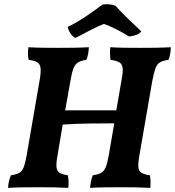

<svg xmlns="http://www.w3.org/2000/svg" viewBox="-20 -908 848 931"><path d="M19 3Q21 -31 33 -58Q59 -62 73 -69.5Q87 -77 94.5 -96Q102 -115 109 -153L173 -524Q179 -560 176.5 -579Q174 -598 160.5 -606Q147 -614 119 -618Q116 -631 115.5 -647Q115 -663 118 -679Q150 -677 186 -676.5Q222 -676 263 -676Q298 -676 335.5 -676.5Q373 -677 411 -679Q410 -663 407.5 -648Q405 -633 399 -618Q373 -614 358.5 -605.5Q344 -597 336 -576Q328 -555 321 -513L296 -373H544L570 -524Q577 -560 574.5 -579Q572 -598 558 -606Q544 -614 516 -618Q514 -631 513.5 -647Q513 -663 515 -679Q547 -677 583.5 -676.5Q620 -676 660 -676Q696 -676 733.5 -676.5Q771 -677 808 -679Q808 -663 805.5 -648Q803 -633 797 -618Q770 -614 755.5 -605.5Q741 -597 733.5 -576Q726 -555 718 -513L656 -155Q649 -116 651 -97Q653 -78 666.5 -70Q680 -62 707 -58Q712 -28 709 3Q672 1 638.5 0.5Q605 0 566 0Q523 0 485 0.5Q447 1 417 3Q419 -31 430 -58Q456 -62 470 -69.5Q484 -77 492 -96Q500 -115 507 -153L534 -310Q477 -310 409 -309Q341 -308 284 -304L259 -155Q252 -116 254 -97Q256 -78 269 -70Q282 -62 309 -58Q315 -28 311 3Q275 1 241.5 0.5Q208 0 168 0Q126 0 87.5 0.5Q49 1 19 3ZM346 -724Q330 -732 320 -748.5Q310 -765 309 -778Q353 -799 398 -829.5Q443 -860 477 -886Q511 -891 540 -880Q566 -851 596.5 -821.5Q627 -792 665 -756Q657 -745 641 -739Q625 -733 606 -731Q577 -749 546 -765Q515 -781 484 -792Q450 -779 412 -758.5Q374 -738 346 -724Z"/></svg>

Font: Vollkorn
Style: Bold Italic
Weight: 700
Italic angle: -11°
Designer: Friedrich Althausen
Foundry: Friedrich Althausen
Version: Version 5.000; ttfautohint (v1.8.3)